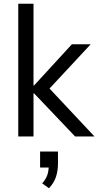

<svg xmlns="http://www.w3.org/2000/svg" viewBox="-20 -725 522 1020"><path d="M77 0V-705H158V-271H161L362 -490H462L223 -233L225 -274L482 0H379L161 -229H158V0ZM240 275 204 249Q224 227 231.5 204.5Q239 182 239 154L255 165H193V80H288V144Q288 183 277 215.5Q266 248 240 275Z"/></svg>

Font: Nunito Sans 10pt SemiCondensed
Style: Regular
Weight: 400
Width: 4
Designer: Vernon Adams
Foundry: Vernon Adams
Version: Version 3.101;gftools[0.9.27]